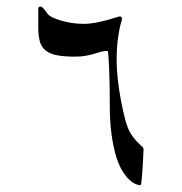

<svg xmlns="http://www.w3.org/2000/svg" viewBox="-20 -481 548 578"><path d="M412.1 -33.7Q412.1 -31.7 411.4 -14.4Q410.6 2.9 409.4 23.4Q408.2 43.9 406.5 60.3Q404.8 76.7 402.8 76.7Q398.4 76.7 389.6 73.5Q380.9 70.3 370.6 61.3Q360.4 52.2 349.6 35.6Q338.9 19 330.3 -7.8Q321.8 -34.7 316.2 -73.5Q310.5 -112.3 310.5 -166.5Q310.5 -191.9 310.1 -220.5Q309.6 -249 308.6 -272.7Q307.6 -296.4 306.4 -312Q305.2 -327.6 304.2 -327.6Q293 -327.6 283.2 -325Q273.4 -322.3 262.5 -318.8Q251.5 -315.4 238 -313Q224.6 -310.5 205.6 -310.5Q170.9 -310.5 149.2 -315.2Q127.4 -319.8 115.5 -330.6Q103.5 -341.3 99.4 -358.2Q95.2 -375 95.2 -399.4V-456.5Q95.2 -458 96.7 -459Q98.1 -461.4 101.6 -461.4Q104.5 -461.4 107.4 -459Q110.4 -456.5 113.3 -452.9Q116.2 -449.2 118.7 -445.6Q121.1 -441.9 123.5 -439Q128.4 -433.1 139.4 -428Q150.4 -422.9 164.8 -418.7Q179.2 -414.6 196.3 -411.9Q213.4 -409.2 231.4 -409.2Q250 -409.2 268.6 -412.8Q287.1 -416.5 302.5 -420.7Q317.9 -424.8 328.4 -428.2Q338.9 -431.6 340.8 -431.6Q347.2 -431.6 347.2 -422.9Q347.2 -420.9 344.7 -413.6Q342.3 -406.2 339.4 -391.6Q336.4 -377 333.7 -354Q331.1 -331.1 331.1 -298.8Q331.1 -275.9 334.2 -245.6Q337.4 -215.3 343 -184.8Q348.6 -154.3 355.2 -127.9Q361.8 -101.6 369.1 -86.9Q375 -75.7 382.3 -66.4Q389.6 -57.1 396.2 -50.5Q402.8 -43.9 407.5 -39.8Q412.1 -35.6 412.1 -33.7Z"/></svg>

Font: Kitab
Style: Regular
Weight: 400
Designer: SIL International
Foundry: Khaled Hosny
Version: Version 1.000